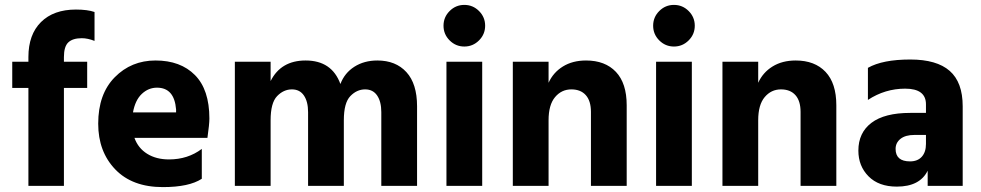

<svg xmlns="http://www.w3.org/2000/svg" viewBox="-20 -759 4006 784"><path d="M366 -710V-592Q338 -603 314 -603Q277 -603 259 -586Q241 -569 241 -526V-507H336V-400H241V0H96V-400H30V-507H96V-526Q96 -618 147.5 -669Q199 -720 290 -720Q337 -720 366 -710Z M699 -300V-312Q692 -401 621 -401Q586 -401 559 -375.5Q532 -350 523 -300ZM804 -151V-29Q752 5 645 5Q520 5 450.5 -67.5Q381 -140 381 -254Q381 -375 448.5 -443.5Q516 -512 615 -512Q717 -512 776 -452.5Q835 -393 835 -275Q835 -252 827 -196H529Q544 -154 581 -131Q618 -108 670 -108Q747 -108 804 -151Z M1085 -507V-428Q1127 -512 1228 -512Q1335 -512 1370 -416Q1387 -461 1427 -486.5Q1467 -512 1521 -512Q1596 -512 1639.5 -464.5Q1683 -417 1683 -325V0H1537V-301Q1537 -344 1520 -369Q1503 -394 1471 -394Q1437 -394 1410.5 -366.5Q1384 -339 1384 -268V0H1238V-301Q1238 -344 1221 -369Q1204 -394 1172 -394Q1138 -394 1111.5 -366.5Q1085 -339 1085 -268V0H939V-507Z M1803 0V-507H1949V0ZM1816 -594Q1791 -619 1791 -654Q1791 -689 1816 -714Q1841 -739 1876 -739Q1911 -739 1936 -714Q1961 -689 1961 -654Q1961 -619 1936 -594Q1911 -569 1876 -569Q1841 -569 1816 -594Z M2220 -507V-421Q2239 -463 2278.5 -487.5Q2318 -512 2373 -512Q2451 -512 2495 -465.5Q2539 -419 2539 -329V0H2393V-302Q2393 -347 2372 -370.5Q2351 -394 2313 -394Q2273 -394 2246.5 -362.5Q2220 -331 2220 -268V0H2074V-507Z M2659 0V-507H2805V0ZM2672 -594Q2647 -619 2647 -654Q2647 -689 2672 -714Q2697 -739 2732 -739Q2767 -739 2792 -714Q2817 -689 2817 -654Q2817 -619 2792 -594Q2767 -569 2732 -569Q2697 -569 2672 -594Z M3076 -507V-421Q3095 -463 3134.5 -487.5Q3174 -512 3229 -512Q3307 -512 3351 -465.5Q3395 -419 3395 -329V0H3249V-302Q3249 -347 3228 -370.5Q3207 -394 3169 -394Q3129 -394 3102.5 -362.5Q3076 -331 3076 -268V0H2930V-507Z M3761 -208H3714Q3677 -208 3657 -192Q3637 -176 3637 -151Q3637 -100 3696 -100Q3727 -100 3744 -119Q3761 -138 3761 -171ZM3524 -351V-482Q3584 -516 3697 -516Q3805 -516 3858 -469.5Q3911 -423 3911 -325V0H3768V-62Q3736 3 3642 3Q3568 3 3526.5 -39Q3485 -81 3485 -144Q3485 -217 3538.5 -257.5Q3592 -298 3697 -298H3761V-333Q3761 -397 3676 -397Q3594 -397 3524 -351Z"/></svg>

Font: Hind Bold
Style: Regular
Weight: 700
Designer: Manushi Parikh, Satya Rajpurohit
Foundry: Indian Type Foundry
Version: Version 1.201;PS 1.0;hotconv 1.0.78;makeotf.lib2.5.61930; tt